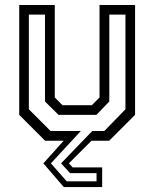

<svg xmlns="http://www.w3.org/2000/svg" viewBox="-20 -560 616 764"><path d="M234 184.5 152.5 90 233.5 0H159.5L56.5 -103V-540H198V-172L228.5 -141.5H345.5L376 -172V-540H517.5V-103L414.5 0H344L254 90L269 106H386.5V184.5ZM245.5 161.5H364.2V129H259L223 90L347.2 -38.8H395.2L479.2 -125.2V-501.8H415V-156.2L363.8 -103H212.8L159 -156.2V-501.8H94.8V-125.2L181.2 -38.8H301.8L182.5 90Z"/></svg>

Font: Tourney Thin
Style: Regular
Weight: 100
Designer: Tyler Finck
Foundry: Etcetera Type Co
Version: Version 1.015